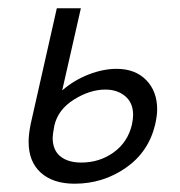

<svg xmlns="http://www.w3.org/2000/svg" viewBox="-20 -434 435 463"><path d="M49 -92Q49 -110 54 -135L117 -414H175L130 -216Q159 -241 194 -254.5Q229 -268 261 -268Q306 -268 332.5 -241Q359 -214 359 -170Q359 -155 354 -133Q338 -67 283 -29Q228 9 160 9Q108 9 78.5 -17.5Q49 -44 49 -92ZM107 -102Q107 -72 125.5 -57Q144 -42 176 -42Q220 -42 254 -66.5Q288 -91 298 -133Q301 -147 301 -157Q301 -186 282 -202Q263 -218 234 -218Q197 -218 158.5 -194Q120 -170 111 -131Q107 -109 107 -102Z"/></svg>

Font: LXGW Bright GB
Style: Italic
Weight: 400
Italic angle: -12°
Designer: Christian Thalmann (Catharsis Fonts)
Foundry: LXGW / Christian Thalmann (Catharsis Fonts) / Fontworks Inc.
Version: Version 5.510